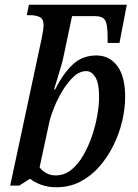

<svg xmlns="http://www.w3.org/2000/svg" viewBox="-20 -780 581 810"><path d="M218 10Q182 10 152.5 -1Q123 -12 107 -26L61 3H23L156 -619Q160 -638 162 -652Q164 -666 164 -672Q164 -699 148.5 -707.5Q133 -716 106 -716H93L102 -760H515L484 -599H434V-623Q434 -680 422.5 -696Q411 -712 381 -712H284L249 -546Q245 -525 237 -498Q229 -471 221 -445Q213 -419 208 -403H213Q247 -471 287.5 -508.5Q328 -546 387 -546Q442 -546 475 -501.5Q508 -457 508 -371Q508 -322 495.5 -269Q483 -216 458.5 -166.5Q434 -117 399 -77Q364 -37 318.5 -13.5Q273 10 218 10ZM215 -40Q251 -40 280 -63Q309 -86 331 -124Q353 -162 368 -206Q383 -250 390.5 -293.5Q398 -337 398 -370Q398 -430 382 -455Q366 -480 344 -480Q315 -480 289 -455Q263 -430 242 -394.5Q221 -359 207.5 -324.5Q194 -290 189 -269L147 -74Q158 -59 175.5 -49.5Q193 -40 215 -40Z"/></svg>

Font: Noto Serif SemiCondensed Medium
Style: Italic
Weight: 500
Width: 4
Italic angle: -12°
Designer: Monotype Design Team
Foundry: Monotype Imaging Inc.
Version: Version 2.013